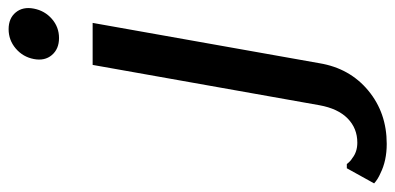

<svg xmlns="http://www.w3.org/2000/svg" viewBox="-406 -478 940 457"><g transform="rotate(-90 64.5 -250.0)"><path d="M247.5 -597Q228 -580 202 -580Q176 -580 161.5 -597Q147 -614 152 -640Q157 -666 177 -683Q197 -700 223 -700Q249 -700 263 -683Q277 -666 272 -640Q267 -614 247.5 -597ZM-50 200Q-90 200 -120 185Q-134 179 -144 170L-108 105H-98Q-91 114 -84 118Q-69 130 -47 130Q-13 130 10.5 107Q34 84 42 40L138 -500H238L142 40Q130 112 77 156Q24 200 -50 200Z"/></g></svg>

Font: Scada
Style: Italic
Weight: 400
Italic angle: -10°
Designer: Jovanny Lemonad
Foundry: Jovanny Lemonad
Version: Version 4.100;PS 004.100;hotconv 1.0.88;makeotf.lib2.5.64775